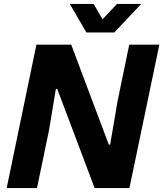

<svg xmlns="http://www.w3.org/2000/svg" viewBox="-20 -956 830 976"><path d="M14 0H168L229 -293L264 -504H271L461 0H638L790 -729H637L577 -439L540 -221H533L342 -729H165ZM419 -791H561L698 -936H575L501 -858L456 -936H335Z"/></svg>

Font: Mona Sans
Style: Bold Italic
Weight: 700
Italic angle: -11.7°
Designer: Deni Anggara
Foundry: GitHub
Version: Version 2.000;Glyphs 3.2.3 (3260)